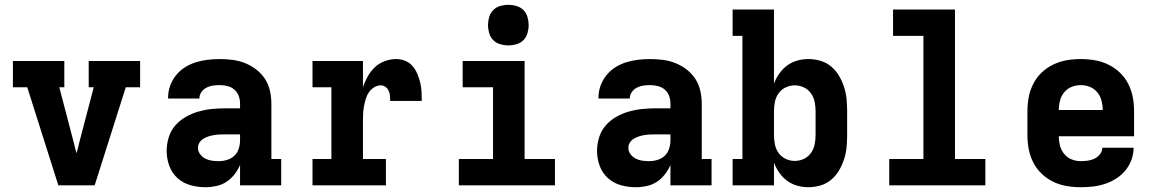

<svg xmlns="http://www.w3.org/2000/svg" viewBox="-20 -775 4840 803"><path d="M224 0 94 -410H34V-520H249V-410H228L290 -173Q292 -164 294.5 -154Q297 -144 300 -134Q303 -144 305.5 -154Q308 -164 310 -173L372 -410H351V-520H566V-410H506L376 0Z M839 8Q807 8 776.5 -0.5Q746 -9 722.5 -30Q699 -51 688 -81.5Q677 -112 677 -143Q677 -172 685.5 -200Q694 -228 712.5 -249.5Q731 -271 756 -285.5Q781 -300 808.5 -308Q836 -316 864.5 -319Q893 -322 921 -322H984V-341Q984 -358 978.5 -373.5Q973 -389 960.5 -400Q948 -411 931.5 -415Q915 -419 899 -419Q885 -419 870.5 -417Q856 -415 843.5 -408.5Q831 -402 822.5 -390Q814 -378 814 -364V-363H683V-367Q683 -392 691.5 -416Q700 -440 716 -460Q732 -480 753.5 -493.5Q775 -507 799 -514.5Q823 -522 848.5 -525Q874 -528 899 -528Q926 -528 953 -524.5Q980 -521 1005 -511Q1030 -501 1052 -484Q1074 -467 1088.5 -444.5Q1103 -422 1109 -395Q1115 -368 1115 -341V-110H1156V0H984V-85Q975 -64 960.5 -45.5Q946 -27 927 -14.5Q908 -2 885 3Q862 8 839 8ZM895 -101Q913 -101 930.5 -106.5Q948 -112 960.5 -124Q973 -136 978.5 -153.5Q984 -171 984 -189V-213H922Q910 -213 898 -212.5Q886 -212 874.5 -210Q863 -208 852 -204.5Q841 -201 831 -195Q821 -189 814.5 -179Q808 -169 808 -157Q808 -142 817 -130Q826 -118 839 -111.5Q852 -105 866.5 -103Q881 -101 895 -101Z M1287 0V-110H1366V-410H1287V-520H1498V-411Q1506 -434 1518 -455.5Q1530 -477 1548 -494Q1566 -511 1589.5 -519.5Q1613 -528 1637 -528Q1657 -528 1675 -520.5Q1693 -513 1705.5 -498.5Q1718 -484 1725.5 -466Q1733 -448 1737.5 -429.5Q1742 -411 1743 -391.5Q1744 -372 1744 -353H1612Q1612 -364 1611 -374.5Q1610 -385 1605.5 -395Q1601 -405 1592.5 -411.5Q1584 -418 1573 -418Q1558 -418 1545 -410Q1532 -402 1523.5 -390Q1515 -378 1510.5 -363.5Q1506 -349 1503 -334.5Q1500 -320 1499 -305Q1498 -290 1498 -276V-110H1594V0Z M1899 0V-110H2042V-410H1915V-520H2174V-110H2301V0ZM2106 -585Q2089 -585 2072 -590Q2055 -595 2043 -607Q2031 -619 2026 -636Q2021 -653 2021 -670Q2021 -687 2026 -704Q2031 -721 2043 -733Q2055 -745 2072 -750Q2089 -755 2106 -755Q2123 -755 2140 -750Q2157 -745 2169 -733Q2181 -721 2186 -704Q2191 -687 2191 -670Q2191 -653 2186 -636Q2181 -619 2169 -607Q2157 -595 2140 -590Q2123 -585 2106 -585Z M2639 8Q2607 8 2576.5 -0.5Q2546 -9 2522.5 -30Q2499 -51 2488 -81.5Q2477 -112 2477 -143Q2477 -172 2485.5 -200Q2494 -228 2512.5 -249.5Q2531 -271 2556 -285.5Q2581 -300 2608.5 -308Q2636 -316 2664.5 -319Q2693 -322 2721 -322H2784V-341Q2784 -358 2778.5 -373.5Q2773 -389 2760.5 -400Q2748 -411 2731.5 -415Q2715 -419 2699 -419Q2685 -419 2670.5 -417Q2656 -415 2643.5 -408.5Q2631 -402 2622.5 -390Q2614 -378 2614 -364V-363H2483V-367Q2483 -392 2491.5 -416Q2500 -440 2516 -460Q2532 -480 2553.5 -493.5Q2575 -507 2599 -514.5Q2623 -522 2648.5 -525Q2674 -528 2699 -528Q2726 -528 2753 -524.5Q2780 -521 2805 -511Q2830 -501 2852 -484Q2874 -467 2888.5 -444.5Q2903 -422 2909 -395Q2915 -368 2915 -341V-110H2956V0H2784V-85Q2775 -64 2760.5 -45.5Q2746 -27 2727 -14.5Q2708 -2 2685 3Q2662 8 2639 8ZM2695 -101Q2713 -101 2730.5 -106.5Q2748 -112 2760.5 -124Q2773 -136 2778.5 -153.5Q2784 -171 2784 -189V-213H2722Q2710 -213 2698 -212.5Q2686 -212 2674.5 -210Q2663 -208 2652 -204.5Q2641 -201 2631 -195Q2621 -189 2614.5 -179Q2608 -169 2608 -157Q2608 -142 2617 -130Q2626 -118 2639 -111.5Q2652 -105 2666.5 -103Q2681 -101 2695 -101Z M3361 8Q3337 8 3314 1.5Q3291 -5 3272 -19Q3253 -33 3239 -53Q3225 -73 3217 -95V0H3044V-110H3085V-625H3044V-735H3217V-425Q3225 -447 3239 -467Q3253 -487 3272 -501Q3291 -515 3314 -521.5Q3337 -528 3361 -528Q3387 -528 3412 -520.5Q3437 -513 3456.5 -496.5Q3476 -480 3489 -458Q3502 -436 3510 -411.5Q3518 -387 3520.5 -361.5Q3523 -336 3523 -310V-210Q3523 -184 3520.5 -158.5Q3518 -133 3510 -108.5Q3502 -84 3489 -62Q3476 -40 3456.5 -23.5Q3437 -7 3412 0.5Q3387 8 3361 8ZM3304 -102Q3324 -102 3342 -110.5Q3360 -119 3371.5 -135Q3383 -151 3387 -170.5Q3391 -190 3391 -210V-310Q3391 -330 3387 -349.5Q3383 -369 3371.5 -385Q3360 -401 3342 -409.5Q3324 -418 3304 -418Q3284 -418 3266 -409.5Q3248 -401 3236.5 -385Q3225 -369 3221 -349.5Q3217 -330 3217 -310V-210Q3217 -190 3221 -170.5Q3225 -151 3236.5 -135Q3248 -119 3266 -110.5Q3284 -102 3304 -102Z M3699 0V-110H3842V-625H3715V-735H3974V-110H4101V0Z M4500 8Q4470 8 4440.5 3Q4411 -2 4384.5 -15Q4358 -28 4336.5 -48.5Q4315 -69 4301.5 -95.5Q4288 -122 4282.5 -151Q4277 -180 4277 -210V-310Q4277 -340 4282.5 -369Q4288 -398 4301.5 -424.5Q4315 -451 4336.5 -471.5Q4358 -492 4385 -505Q4412 -518 4441 -523Q4470 -528 4500 -528Q4530 -528 4559 -523Q4588 -518 4615 -505Q4642 -492 4663.5 -471.5Q4685 -451 4698.5 -424.5Q4712 -398 4717.5 -369Q4723 -340 4723 -310V-205H4408Q4408 -186 4413 -166.5Q4418 -147 4430.5 -131.5Q4443 -116 4461.5 -108.5Q4480 -101 4500 -101Q4515 -101 4529.5 -103Q4544 -105 4557.5 -111.5Q4571 -118 4580.5 -130Q4590 -142 4590 -157H4721Q4721 -131 4712 -106.5Q4703 -82 4686.5 -62Q4670 -42 4648 -28Q4626 -14 4601.5 -6Q4577 2 4551.5 5Q4526 8 4500 8ZM4408 -315H4592Q4592 -334 4587 -353.5Q4582 -373 4569.5 -388.5Q4557 -404 4538.5 -411.5Q4520 -419 4500 -419Q4480 -419 4461.5 -411.5Q4443 -404 4430.5 -388.5Q4418 -373 4413 -353.5Q4408 -334 4408 -315Z"/></svg>

Font: Iosevka HT Extrabold Extended
Style: Regular
Weight: 800
Width: 7
Monospace: yes
Designer: Belleve Invis
Foundry: Belleve Invis
Version: Version 32.3.0; ttfautohint (v1.8.4)